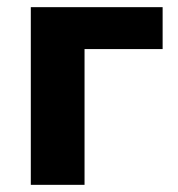

<svg xmlns="http://www.w3.org/2000/svg" viewBox="-20 -516 496 536"><path d="M66 0V-496H434V-379H216V0Z"/></svg>

Font: Nunito Sans 10pt SemiCondensed ExtraBold
Style: Regular
Weight: 800
Width: 4
Designer: Vernon Adams
Foundry: Vernon Adams
Version: Version 3.101;gftools[0.9.27]